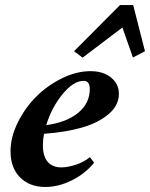

<svg xmlns="http://www.w3.org/2000/svg" viewBox="-20 -725 591 756"><path d="M305.2 -498 271.5 -523.4 452.6 -705.1H504.4L550.8 -523.4L503.4 -498.5L461.9 -616.7ZM158.2 11.2Q96.7 11.2 59.1 -26.4Q21.5 -64 21.5 -129.9Q21.5 -184.6 49.8 -242.2Q78.1 -299.8 122.1 -344Q166 -388.2 223.6 -416.5Q281.2 -444.8 335.9 -444.8Q387.2 -444.8 417.7 -419.4Q448.2 -394 448.2 -355.5Q448.2 -310.5 408.2 -276.1Q368.2 -241.7 303 -222.9Q237.8 -204.1 153.3 -198.2Q148.9 -175.3 148.9 -153.3Q148.9 -109.4 168 -87.6Q187 -65.9 221.7 -65.9Q246.1 -65.9 278.6 -76.4Q311 -86.9 334 -106.4L350.6 -84.5Q315.4 -41 262.9 -14.9Q210.4 11.2 158.2 11.2ZM309.6 -406.7Q269 -406.7 226.1 -354Q183.1 -301.3 162.1 -232.4Q242.7 -243.2 288.1 -281Q333.5 -318.8 333.5 -374Q333.5 -406.7 309.6 -406.7Z"/></svg>

Font: Elstob ExtraBold
Style: Italic
Weight: 800
Italic angle: -20°
Designer: Peter S. Baker
Version: Version 1.015